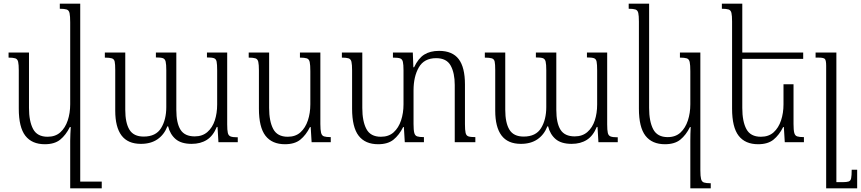

<svg xmlns="http://www.w3.org/2000/svg" viewBox="-20 -780 4721 1053"><path d="M226 11Q155 11 119 -35.5Q83 -82 83 -184V-394Q83 -426 79.5 -441Q76 -456 64 -460Q52 -464 27 -464V-492H139V-188Q139 -115 161.5 -72.5Q184 -30 241 -30Q284 -30 311 -54.5Q338 -79 351.5 -119.5Q365 -160 365 -208V-657Q365 -692 361.5 -708Q358 -724 345.5 -728Q333 -732 308 -732V-760H420V216H538V253H365V-8Q365 -27 366 -45.5Q367 -64 368 -83H363Q341 -39 310 -14Q279 11 226 11Z M1115 -492H1226V-98Q1226 -66 1229.5 -51Q1233 -36 1245 -31.5Q1257 -27 1284 -27V0H1178L1173 -84H1169Q1149 -35 1114.5 -13Q1080 9 1031 9Q974 9 943.5 -17Q913 -43 902 -87H898Q880 -41 843.5 -16Q807 9 753 9Q681 9 646.5 -37Q612 -83 612 -173V-396Q612 -428 609 -442Q606 -456 593.5 -460Q581 -464 555 -464V-492H667V-178Q667 -106 690 -68.5Q713 -31 768 -31Q835 -31 863.5 -77.5Q892 -124 892 -193V-395Q892 -427 888.5 -442Q885 -457 873 -461Q861 -465 835 -465V-492H947V-178Q947 -105 970 -68.5Q993 -32 1048 -32Q1090 -32 1117.5 -56Q1145 -80 1158 -119.5Q1171 -159 1171 -207V-394Q1171 -427 1168 -442Q1165 -457 1153 -461Q1141 -465 1115 -465Z M1543 11Q1472 11 1436 -35.5Q1400 -82 1400 -184V-394Q1400 -426 1396.5 -441Q1393 -456 1381 -460Q1369 -464 1344 -464V-492H1456V-188Q1456 -115 1478.5 -72.5Q1501 -30 1558 -30Q1601 -30 1628 -54.5Q1655 -79 1668.5 -119.5Q1682 -160 1682 -208V-389Q1682 -424 1678.5 -440Q1675 -456 1662.5 -460Q1650 -464 1625 -464V-492H1737V-100Q1737 -67 1741 -51.5Q1745 -36 1757 -32Q1769 -28 1794 -28V0H1689L1684 -83H1680Q1658 -39 1627 -14Q1596 11 1543 11Z M2530 -99Q2530 -67 2533.5 -51.5Q2537 -36 2549 -32Q2561 -28 2587 -28V0H2474V-314Q2474 -380 2451.5 -420.5Q2429 -461 2372 -461Q2306 -461 2277 -410.5Q2248 -360 2248 -284V-100Q2248 -67 2252 -51.5Q2256 -36 2268 -32Q2280 -28 2305 -28V0H2200L2195 -83H2191Q2169 -39 2138 -14Q2107 11 2054 11Q1983 11 1947 -35.5Q1911 -82 1911 -184V-394Q1911 -426 1907.5 -441Q1904 -456 1892 -460Q1880 -464 1855 -464V-492H1967V-188Q1967 -115 1989.5 -72.5Q2012 -30 2069 -30Q2112 -30 2139 -54.5Q2166 -79 2179.5 -119.5Q2193 -160 2193 -208V-394Q2193 -426 2189.5 -441Q2186 -456 2174 -460Q2162 -464 2135 -464V-492H2244L2247 -411H2251Q2274 -460 2306.5 -480.5Q2339 -501 2388 -501Q2461 -501 2495.5 -456Q2530 -411 2530 -317Z M3199 -492H3310V-98Q3310 -66 3313.5 -51Q3317 -36 3329 -31.5Q3341 -27 3368 -27V0H3262L3257 -84H3253Q3233 -35 3198.5 -13Q3164 9 3115 9Q3058 9 3027.5 -17Q2997 -43 2986 -87H2982Q2964 -41 2927.5 -16Q2891 9 2837 9Q2765 9 2730.5 -37Q2696 -83 2696 -173V-396Q2696 -428 2693 -442Q2690 -456 2677.5 -460Q2665 -464 2639 -464V-492H2751V-178Q2751 -106 2774 -68.5Q2797 -31 2852 -31Q2919 -31 2947.5 -77.5Q2976 -124 2976 -193V-395Q2976 -427 2972.5 -442Q2969 -457 2957 -461Q2945 -465 2919 -465V-492H3031V-178Q3031 -105 3054 -68.5Q3077 -32 3132 -32Q3174 -32 3201.5 -56Q3229 -80 3242 -119.5Q3255 -159 3255 -207V-394Q3255 -427 3252 -442Q3249 -457 3237 -461Q3225 -465 3199 -465Z M3766 253V-7Q3766 -27 3766.5 -46Q3767 -65 3768 -83H3764Q3742 -39 3711 -14Q3680 11 3627 11Q3556 11 3520 -35.5Q3484 -82 3484 -184V-662Q3484 -694 3480.5 -709Q3477 -724 3465 -728Q3453 -732 3428 -732V-760H3540V-188Q3540 -114 3562.5 -71Q3585 -28 3642 -28Q3685 -28 3712 -53Q3739 -78 3752.5 -119Q3766 -160 3766 -208V-389Q3766 -424 3762.5 -440Q3759 -456 3746.5 -460Q3734 -464 3709 -464V-492H3821V154Q3821 187 3825 202Q3829 217 3841 221Q3853 225 3878 225V253Z M4332 -318V-100Q4332 -67 4336 -51.5Q4340 -36 4352 -32Q4364 -28 4389 -28V0H4284L4279 -83H4275Q4253 -39 4222 -14Q4191 11 4138 11Q4067 11 4031 -35.5Q3995 -82 3995 -184V-662Q3995 -694 3991.5 -709Q3988 -724 3976 -728Q3964 -732 3939 -732V-760H4051V-492H4385V-457H4051V-188Q4051 -114 4073.5 -72Q4096 -30 4153 -30Q4196 -30 4223 -54.5Q4250 -79 4263.5 -119.5Q4277 -160 4277 -208V-318Z M4681 151V253H4511V-419Q4511 -448 4504.5 -456Q4498 -464 4471 -464H4453V-492H4567V219H4601Q4623 219 4634 215.5Q4645 212 4648 197.5Q4651 183 4651 151Z"/></svg>

Font: Noto Serif Armenian SemiCondensed Light
Style: Regular
Weight: 300
Width: 4
Designer: Monotype Design Team
Foundry: Monotype Imaging Inc.
Version: Version 2.008; ttfautohint (v1.8.4.7-5d5b)